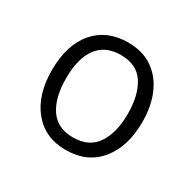

<svg xmlns="http://www.w3.org/2000/svg" viewBox="-88 -815 520 517"><g transform="rotate(30 172.0 -556.5)"><path d="M314 -557Q314 -481 276.5 -435Q239 -389 172 -389Q108 -389 70.5 -434.5Q33 -480 33 -557Q33 -636 71 -680Q109 -724 174 -724Q219 -724 250 -703Q281 -682 297.5 -644.5Q314 -607 314 -557ZM77 -557Q77 -497 100.5 -462.5Q124 -428 172 -428Q222 -428 245.5 -463Q269 -498 269 -557Q269 -615 246.5 -650Q224 -685 174 -685Q126 -685 101.5 -652Q77 -619 77 -557Z"/></g></svg>

Font: Noto Sans Display Light
Style: Regular
Weight: 300
Designer: Monotype Design Team
Foundry: Monotype Imaging Inc.
Version: Version 2.003